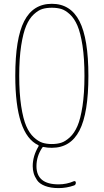

<svg xmlns="http://www.w3.org/2000/svg" viewBox="-20 -760 540 1000"><path d="M298.8 -713.4Q277.3 -719.7 250 -719.7Q222.7 -719.7 201.2 -713.4Q179.7 -707 156.2 -685.5Q132.8 -664.1 116.7 -626.5Q100.6 -588.9 90.3 -522.5Q80.1 -456.1 80.1 -365.2Q80.1 -274.4 90.3 -207.5Q100.6 -140.6 116.7 -103.5Q132.8 -66.4 156.2 -44.9Q179.7 -23.4 201.2 -16.6Q222.7 -9.8 250 -9.8Q277.3 -9.8 298.8 -16.6Q320.3 -23.4 343.8 -44.9Q367.2 -66.4 383.3 -103.5Q399.4 -140.6 409.7 -207.5Q419.9 -274.4 419.9 -365.2Q419.9 -456.1 409.7 -522.5Q399.4 -588.9 383.3 -626.5Q367.2 -664.1 343.8 -685.5Q320.3 -707 298.8 -713.4ZM179.7 -3.9Q59.6 -59.6 59.6 -365.2Q59.6 -559.6 106 -649.9Q152.3 -740.2 250 -740.2Q347.7 -740.2 394 -649.4Q440.4 -558.6 440.4 -364.7Q440.4 -170.9 394 -80.6Q347.7 9.8 250 9.8Q225.6 9.8 209 5.9Q203.1 3.9 200.2 8.8Q169.9 53.7 169.9 105.5Q169.9 200.2 285.2 200.2Q327.1 200.2 365.2 183.6Q369.1 182.6 372.1 184.6Q375 186.5 375 191.4Q375 203.1 365.2 206.1Q326.2 219.7 285.2 219.7Q244.1 219.7 214.8 208.5Q185.5 197.3 172.9 178.2Q160.2 159.2 155.3 141.6Q150.4 124 150.4 105.5Q150.4 52.7 180.7 2Q182.6 -2 179.7 -3.9Z"/></svg>

Font: Rounded-L Mgen+ 2m thin
Style: Regular
Weight: 100
Designer: [Source Han Sans]
Ryoko NISHIZUKA  (kana & ideographs); Paul D. Hunt (Latin, Greek & Cyrillic); Wenlong ZHANG  (bopomofo
Version: Version 1.059.20150602